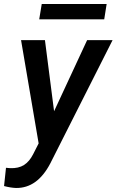

<svg xmlns="http://www.w3.org/2000/svg" viewBox="-57 -730 585 965"><path d="M214.8 -170.9 380.9 -528.3H508.8L195.8 91.3Q130.4 216.3 23.4 214.8Q-2.9 213.9 -36.6 205.1L-26.9 113.3L-5.9 115.2Q36.1 116.7 63.5 99.4Q90.8 82 109.4 45.4L137.2 -9.3L48.8 -528.3H168.9ZM466.8 -632.8H140.1L152.8 -710H479Z"/></svg>

Font: Roboto Medium
Style: Italic
Weight: 500
Italic angle: -12°
Designer: Google
Version: Version 2.134; 2016